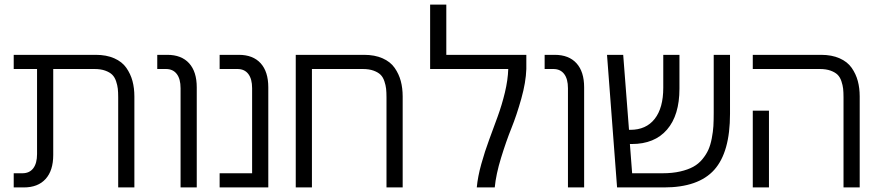

<svg xmlns="http://www.w3.org/2000/svg" viewBox="-20 -820 3853 840"><path d="M567.9 -397.9V0H497.1V-394Q497.1 -416.5 495.4 -431.9Q493.7 -447.3 487.8 -464.8Q481.9 -482.4 470.9 -493.2Q460 -503.9 440.4 -511Q420.9 -518.1 393.1 -518.1H212.9V-142.1Q212.9 -73.7 179.4 -36.9Q146 0 84 0H40V-62H78.1Q108.9 -62 125.5 -83.7Q142.1 -105.5 142.1 -146V-518.1H40V-580.1H398.9Q445.8 -580.1 480 -564.9Q514.2 -549.8 532.7 -523.2Q551.3 -496.6 559.6 -465.6Q567.9 -434.6 567.9 -397.9Z M840.8 -438V0H770V-434.1Q770 -474.6 753.4 -496.3Q736.8 -518.1 706.1 -518.1H668V-580.1H711.9Q773.9 -580.1 807.4 -543.2Q840.8 -506.3 840.8 -438Z M1153.8 -438V0H940.9V-62H1083V-434.1Q1083 -474.6 1066.4 -496.3Q1049.8 -518.1 1019 -518.1H940.9V-580.1H1024.9Q1086.9 -580.1 1120.4 -543.2Q1153.8 -506.3 1153.8 -438Z M1273.9 -580.1H1572.8Q1619.6 -580.1 1653.8 -564.9Q1688 -549.8 1706.5 -523.2Q1725.1 -496.6 1733.4 -465.6Q1741.7 -434.6 1741.7 -397.9V0H1670.9V-394Q1670.9 -416.5 1669.2 -431.9Q1667.5 -447.3 1661.6 -464.8Q1655.8 -482.4 1644.8 -493.2Q1633.8 -503.9 1614.3 -511Q1594.7 -518.1 1566.9 -518.1H1344.7V0H1273.9Z M1861.8 -799.8H1932.6V-580.1H2282.7V-518.1Q2280.8 -460 2260.7 -388.4Q2240.7 -316.9 2217.5 -259.3Q2194.3 -201.7 2172.1 -129.4Q2149.9 -57.1 2144.5 0H2065.9Q2070.3 -47.4 2085.7 -102.5Q2101.1 -157.7 2119.9 -208.3Q2138.7 -258.8 2157.2 -309.8Q2175.8 -360.8 2189 -415.5Q2202.1 -470.2 2203.6 -518.1H1861.8Z M2535.6 -438V0H2464.8V-434.1Q2464.8 -474.6 2448.2 -496.3Q2431.6 -518.1 2400.9 -518.1H2362.8V-580.1H2406.7Q2468.8 -580.1 2502.2 -543.2Q2535.6 -506.3 2535.6 -438Z M3173.8 -580.1V-321.8Q3173.8 -153.8 3104.7 -76.9Q3035.6 0 2884.8 0H2679.7L2635.7 -580.1H2706.5L2731.9 -252H2737.8Q2806.6 -252 2844.2 -299.8Q2881.8 -347.7 2881.8 -436V-580.1H2952.6V-432.1Q2952.6 -315.9 2898.2 -252.9Q2843.8 -189.9 2743.7 -189.9H2735.8L2745.6 -62H2878.9Q2921.9 -62 2955.8 -69.8Q2989.7 -77.6 3012.9 -90.3Q3036.1 -103 3053 -123.5Q3069.8 -144 3079.1 -164.8Q3088.4 -185.5 3094 -214.6Q3099.6 -243.7 3101.1 -268.3Q3102.5 -293 3102.5 -326.2V-580.1Z M3741.2 -397.9V0H3670.4V-394Q3670.4 -416.5 3668.7 -431.9Q3667 -447.3 3661.1 -464.8Q3655.3 -482.4 3644.3 -493.2Q3633.3 -503.9 3613.8 -511Q3594.2 -518.1 3566.4 -518.1H3273.4V-580.1H3572.3Q3619.1 -580.1 3653.3 -564.9Q3687.5 -549.8 3706.1 -523.2Q3724.6 -496.6 3732.9 -465.6Q3741.2 -434.6 3741.2 -397.9ZM3273.4 -335.9H3344.2V0H3273.4Z"/></svg>

Font: LT Superior
Style: Regular
Weight: 400
Designer: Daniel Lyons
Foundry: LyonsType
Version: Version 1.000